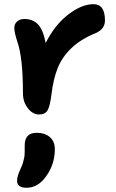

<svg xmlns="http://www.w3.org/2000/svg" viewBox="-20 -531 550 911"><path d="M165 12.2Q135.3 12.2 112.1 -17.6Q88.9 -47.4 88.9 -87.9Q88.9 -258.8 62 -334Q47.9 -377 47.9 -398.9Q47.9 -417.5 61.3 -429.2Q74.7 -440.9 95.2 -440.9Q135.7 -440.9 160.2 -415.5Q184.6 -390.1 196.8 -327.1Q239.3 -412.1 303.2 -461.7Q367.2 -511.2 423.8 -511.2Q478 -511.2 478 -434.1Q478 -393.1 434.1 -374Q363.3 -345.2 319.3 -303.2Q275.4 -261.2 254.2 -209.2Q232.9 -157.2 224.1 -82Q216.8 -25.9 205.3 -6.8Q193.8 12.2 165 12.2ZM61 326.2Q61 305.2 77.1 271Q82 260.7 85.4 251.7Q88.9 242.7 91.1 232.9Q93.3 223.1 94.7 217.5Q96.2 211.9 96.7 201.4Q97.2 190.9 97.2 187.7Q97.2 184.6 97.2 172.6Q97.2 160.6 97.2 159.2Q97.2 99.1 153.8 99.1Q193.4 99.1 216.8 119.6Q240.2 140.1 240.2 176.8Q240.2 258.8 186 321.8Q150.9 359.9 106 359.9Q61 359.9 61 326.2Z"/></svg>

Font: Shantell Sans Irregular
Style: Regular
Weight: 600
Designer: Stephen Nixon, Anya Danilova, Shantell Martin
Foundry: Arrow Type
Version: Version 1.006;[9816181b4]